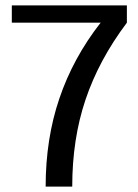

<svg xmlns="http://www.w3.org/2000/svg" viewBox="-20 -695 514 715"><path d="M150 0H249C249 -118 265.5 -226 298.5 -324C331.5 -422 382.5 -517.5 452.5 -610.5V-675H24V-610.5H355L354 -609.5C286 -522.5 235 -428.5 201 -328C167 -228 150 -118.5 150 0Z"/></svg>

Font: Anybody
Style: Regular
Weight: 400
Designer: Tyler Finck
Foundry: Etcetera Type Company
Version: Version 1.110